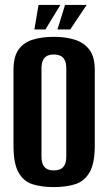

<svg xmlns="http://www.w3.org/2000/svg" viewBox="-20 -750 441 782"><path d="M199 12Q150 12 113 0.5Q76 -11 55.5 -47.5Q35 -84 35 -156V-466Q35 -519 55.5 -548Q76 -577 113.5 -588.5Q151 -600 200 -600Q248 -600 285.5 -588Q323 -576 344.5 -547Q366 -518 366 -466V-157Q366 -84 344.5 -47.5Q323 -11 285.5 0.5Q248 12 199 12ZM199 -56Q214 -56 225.5 -61Q237 -66 243.5 -78.5Q250 -91 250 -113V-471Q250 -493 243.5 -505.5Q237 -518 225.5 -523Q214 -528 199 -528Q184 -528 173 -523Q162 -518 155.5 -505.5Q149 -493 149 -471V-113Q149 -91 155.5 -78.5Q162 -66 173 -61Q184 -56 199 -56ZM120 -630 137 -730H226L165 -630ZM214 -630 245 -730H333L266 -630Z"/></svg>

Font: Alumni Sans Thin
Style: Bold
Weight: 700
Version: Version 1.018